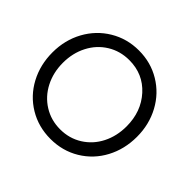

<svg xmlns="http://www.w3.org/2000/svg" viewBox="-165 -855 1049 1049"><g transform="rotate(45 360.0 -330.0)"><path d="M22.5 -330.5Q22.5 -425.5 65.2 -503.8Q108 -582 183 -627Q258 -672 349.5 -672Q441.5 -672 516.2 -627Q591 -582 633.2 -503.8Q675.5 -425.5 675.5 -330.5Q675.5 -235 633.8 -156.8Q592 -78.5 517 -33.2Q442 12 349.5 12Q256 12 181 -33.2Q106 -78.5 64.2 -156.8Q22.5 -235 22.5 -330.5ZM595 -330.5Q595 -444.5 525.8 -521Q456.5 -597.5 349.5 -597.5Q279 -597.5 222.5 -562.5Q166 -527.5 134.5 -466.5Q103 -405.5 103 -330.5Q103 -255.5 134.5 -194.2Q166 -133 222.5 -97.8Q279 -62.5 349.5 -62.5Q420 -62.5 476.5 -98Q533 -133.5 564 -194.5Q595 -255.5 595 -330.5Z"/></g></svg>

Font: League Spartan
Style: Regular
Weight: 350
Foundry: The League of Moveable Type
Version: Version 2.002